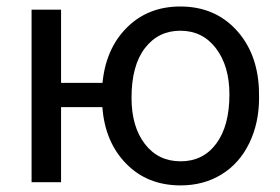

<svg xmlns="http://www.w3.org/2000/svg" viewBox="-20 -558 856 588"><path d="M167 -304.2H293.9Q304.2 -409.7 368.9 -473.9Q433.6 -538.1 532.2 -538.1Q635.7 -538.1 701.7 -468.3Q767.6 -398.4 772.9 -286.6L773.4 -258.3Q773.4 -181.2 743.2 -119.1Q712.9 -57.1 658.2 -23.7Q603.5 9.8 533.2 9.8Q431.2 9.8 366.2 -56.9Q301.3 -123.5 293.5 -230H167V0H76.7V-528.3H167ZM382.8 -258.3Q382.8 -170.4 423.6 -117.2Q464.4 -64 533.2 -64Q602.1 -64 642.3 -118.2Q682.6 -172.4 682.6 -269Q682.6 -355.5 641.6 -409.7Q600.6 -463.9 532.2 -463.9Q464.8 -463.9 423.8 -410.6Q382.8 -357.4 382.8 -258.3Z"/></svg>

Font: Noboto
Style: Regular
Weight: 400
Designer: Google
Version: Version 2.001101; 2014